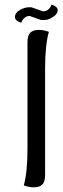

<svg xmlns="http://www.w3.org/2000/svg" viewBox="-20 -799 269 819"><path d="M188.5 -663.1Q172.4 -607.9 172.4 -506.3V-52.7Q172.4 -23.4 160.6 -12.2Q148.9 0 125.5 0Q102.1 0 81.5 -8.3Q97.2 -63.5 97.2 -165V-618.2Q97.2 -647.5 108.9 -659.2Q120.6 -671.4 144.5 -671.4Q167.5 -671.4 188.5 -663.1ZM226.1 -756.8V-754.9Q226.1 -736.3 195.3 -720.2Q182.1 -713.4 164.1 -713.4Q159.7 -713.4 154.3 -713.9L106.4 -731Q82.5 -730.5 70.3 -702.1Q44.9 -710 43.9 -724.6V-726.6Q43.9 -745.6 68.4 -758.3Q86.4 -768.1 106 -768.1Q110.4 -768.1 115.2 -767.6L163.6 -750.5Q190.4 -752 199.7 -779.3Q225.1 -771.5 226.1 -756.8Z"/></svg>

Font: Sukar
Style: Regular
Weight: 400
Designer: Dario Muhafara - Ghiath Alsory
Foundry: Dario Muhafara - Ghiath Alsory
Version: Version 1.00 March 17, 2016, initial release